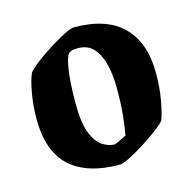

<svg xmlns="http://www.w3.org/2000/svg" viewBox="-78 -546 637 635"><g transform="rotate(-15 240.5 -228.0)"><path d="M257 11Q147 11 88.5 -41.5Q30 -94 30 -207Q30 -251 37.5 -293.5Q45 -336 55 -358Q64 -370 87.5 -388Q111 -406 139.5 -424Q168 -442 192.5 -454.5Q217 -467 228 -467Q339 -467 395 -411Q451 -355 451 -251Q451 -201 443.5 -159.5Q436 -118 427 -94Q418 -83 394.5 -65.5Q371 -48 343.5 -30.5Q316 -13 292 -1Q268 11 257 11ZM259 -58Q262 -59 272 -63.5Q282 -68 291 -72.5Q300 -77 300 -77Q304 -100 308.5 -137.5Q313 -175 313 -237Q313 -281 304 -317.5Q295 -354 275.5 -375.5Q256 -397 223 -397Q216 -397 209 -396.5Q202 -396 195 -392Q183 -387 175.5 -341.5Q168 -296 168 -222Q168 -155 182 -120Q196 -85 217 -71.5Q238 -58 259 -58Z"/></g></svg>

Font: Grenze Gotisch
Style: Bold
Weight: 700
Designer: Renata Polastri
Foundry: Omnibus-Type
Version: Version 1.001